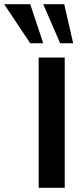

<svg xmlns="http://www.w3.org/2000/svg" viewBox="-123 -901 393 921"><path d="M22 -693.4 -103 -880.9H22L84.5 -693.4ZM165.5 -693.4 84.5 -880.9H185.1L228 -693.4ZM62.5 0V-625H187.5V0Z"/></svg>

Font: Oswald-Regular
Style: Regular
Weight: 400
Designer: vernon adams
Foundry: vernon adams
Version: Version 2.002; ttfautohint (v0.92.18-e454-dirty) -l 8 -r 50 